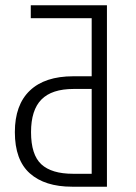

<svg xmlns="http://www.w3.org/2000/svg" viewBox="-20 -705 512 725"><path d="M383.8 -685.1V0H252Q149.4 0 92.8 -50.3Q36.1 -100.6 36.1 -206.1Q36.1 -309.1 92.8 -363Q149.4 -417 256.8 -417H326.2V-636.2H96.2V-685.1ZM255.9 -48.8H326.2V-369.1H257.8Q175.8 -369.1 136.5 -329.3Q97.2 -289.6 97.2 -206.1Q97.2 -120.6 136 -84.7Q174.8 -48.8 255.9 -48.8Z"/></svg>

Font: Fira Sans Compressed Light
Style: Regular
Weight: 300
Width: 1
Designer: Carrois Corporate & Edenspiekermann AG
Foundry: Carrois Corporate GbR & Edenspiekermann AG
Version: Version 4.203;PS 004.203;hotconv 1.0.88;makeotf.lib2.5.64775